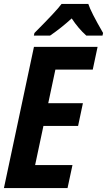

<svg xmlns="http://www.w3.org/2000/svg" viewBox="-56 -951 541 971"><path d="M255.4 -931.2H390.6Q402.8 -892.1 465.3 -784.2L462.4 -771H380.4Q340.8 -806.2 306.6 -857.9Q254.9 -810.5 197.3 -771H115.2L118.2 -784.2Q229 -895 255.4 -931.2ZM413.1 -599.1H224.1L188 -429.2H363.3L338.9 -314H163.6L121.6 -116.2H310.5L285.6 0H-36.1L115.7 -713.9H437.5Z"/></svg>

Font: Open Sans Hebrew Condensed
Style: Bold Italic
Weight: 700
Width: 3
Italic angle: -12°
Foundry: Ascender Corporation, Yanek Iontef
Version: Version 2.001;PS 002.001;hotconv 1.0.70;makeotf.lib2.5.58329